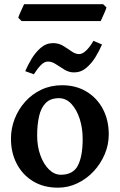

<svg xmlns="http://www.w3.org/2000/svg" viewBox="-20 -871 565 906"><path d="M493.2 -236.8Q493.2 -188 474.1 -143.1Q455.1 -98.1 421.9 -62.5Q388.7 -26.9 345.2 -6.1Q301.8 14.6 253.4 14.6Q186 14.6 136.2 -15.6Q86.4 -45.9 59.1 -98.1Q31.7 -150.4 31.7 -216.8Q31.7 -265.1 49.3 -310.3Q66.9 -355.5 99.1 -391.4Q131.3 -427.2 175.5 -448Q219.7 -468.8 272.5 -468.8Q338.9 -468.8 388.7 -438.5Q438.5 -408.2 465.8 -356Q493.2 -303.7 493.2 -236.8ZM370.1 -214.8Q370.1 -266.6 356 -310.3Q341.8 -354 316.7 -380.9Q291.5 -407.7 258.3 -407.7Q217.8 -407.7 195.3 -384.5Q172.9 -361.3 164.1 -321.3Q155.3 -281.2 155.3 -231Q155.3 -179.7 170.7 -137.7Q186 -95.7 211.4 -71Q236.8 -46.4 267.1 -46.4Q325.2 -46.4 347.7 -90.3Q370.1 -134.3 370.1 -214.8ZM461.4 -661.1Q450.2 -634.8 431.9 -604Q413.6 -573.2 387.9 -551.3Q362.3 -529.3 329.6 -529.3Q305.7 -529.3 284.7 -542Q263.7 -554.7 244.4 -567.6Q225.1 -580.6 206.1 -580.6Q189.5 -580.6 173.1 -564Q156.7 -547.4 139.6 -520.5L99.1 -535.2Q110.4 -562 128.7 -592.8Q147 -623.5 172.4 -645.5Q197.8 -667.5 230.5 -667.5Q257.3 -667.5 278.3 -654.5Q299.3 -641.6 317.6 -628.7Q335.9 -615.7 353.5 -615.7Q369.1 -615.7 386.7 -632.6Q404.3 -649.4 420.9 -678.2ZM482.4 -835.9Q480.5 -828.6 474.9 -815.4Q469.2 -802.2 463.4 -789.6Q457.5 -776.9 455.1 -771.5H82L66.4 -787.1Q67.9 -793.9 73.5 -806.9Q79.1 -819.8 85 -832.3Q90.8 -844.7 93.8 -851.1H466.8Z"/></svg>

Font: Gentium Plus
Style: Bold
Weight: 700
Designer: Victor Gaultney, Annie Olsen, Iska Routamaa, Becca Hirsbrunner
Foundry: SIL International
Version: Version 6.101